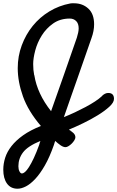

<svg xmlns="http://www.w3.org/2000/svg" viewBox="-44 -762 714 1169"><path d="M404 49Q415 60 415 74Q415 82 408.5 92.5Q402 103 393 112Q384 121 373.5 127.5Q363 134 355 134Q341 134 324 122Q307 110 292 96Q290 102 288 108Q286 114 284 121Q258 195 229 245.5Q200 296 170.5 327.5Q141 359 113.5 373Q86 387 63 387Q21 387 -1.5 355.5Q-24 324 -24 271Q-24 235 -12.5 198.5Q-1 162 26 127.5Q53 93 96.5 62Q140 31 205 5Q128 -85 96 -174.5Q64 -264 64 -347Q64 -420 88.5 -486Q113 -552 155.5 -604.5Q198 -657 256.5 -692.5Q315 -728 384 -741Q389 -742 394 -742Q399 -742 407 -742Q459 -742 494 -709.5Q529 -677 529 -614Q529 -574 513 -530Q491 -467 470.5 -408Q450 -349 429.5 -290.5Q409 -232 388 -172.5Q367 -113 345 -49Q378 -62 412 -78Q446 -94 477 -110.5Q508 -127 534 -144Q560 -161 577 -177H576Q595 -196 615 -196Q650 -196 650 -160Q650 -138 621.5 -112Q593 -86 551.5 -60.5Q510 -35 462.5 -12Q415 11 376 27Q381 31 385 34.5Q389 38 394 42Q383 32 382.5 30.5Q382 29 385.5 32.5Q389 36 394.5 41Q400 46 402 47ZM165 -304Q183 -191 267 -85Q307 -198 346 -309Q385 -420 424 -533Q429 -549 432 -563.5Q435 -578 435 -589Q435 -619 419.5 -634Q404 -649 381 -649Q322 -649 279.5 -619Q237 -589 210 -545.5Q183 -502 170.5 -454.5Q158 -407 158 -372Q158 -335 164 -305ZM202 96Q125 128 96.5 165.5Q68 203 68 250Q68 269 74.5 281.5Q81 294 89 294Q98 294 108.5 285Q119 276 132.5 255Q146 234 162 200Q178 166 196 116L195 117Z"/></svg>

Font: Discipuli Britannica Bold
Style: Regular
Weight: 700
Designer: Peter Wiegel
Foundry: Peter Wiegel
Version: Version 0.001 2009